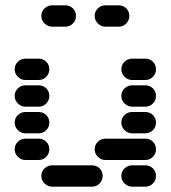

<svg xmlns="http://www.w3.org/2000/svg" viewBox="-20 -710 640 720"><path d="M435 -50Q435 -34 447 -22Q459 -10 475 -10H525Q542 -10 553.5 -22Q565 -34 565 -50Q565 -67 553.5 -78.5Q542 -90 525 -90H475Q459 -90 447 -78.5Q435 -67 435 -50ZM135 -50Q135 -34 147 -22Q159 -10 175 -10H325Q342 -10 353.5 -22Q365 -34 365 -50Q365 -67 353.5 -78.5Q342 -90 325 -90H175Q159 -90 147 -78.5Q135 -67 135 -50ZM335 -150Q335 -134 347 -122Q359 -110 375 -110H525Q542 -110 553.5 -122Q565 -134 565 -150Q565 -167 553.5 -178.5Q542 -190 525 -190H375Q359 -190 347 -178.5Q335 -167 335 -150ZM35 -150Q35 -134 47 -122Q59 -110 75 -110H125Q142 -110 153.5 -122Q165 -134 165 -150Q165 -167 153.5 -178.5Q142 -190 125 -190H75Q59 -190 47 -178.5Q35 -167 35 -150ZM435 -250Q435 -234 447 -222Q459 -210 475 -210H525Q542 -210 553.5 -222Q565 -234 565 -250Q565 -267 553.5 -278.5Q542 -290 525 -290H475Q459 -290 447 -278.5Q435 -267 435 -250ZM35 -250Q35 -234 47 -222Q59 -210 75 -210H125Q142 -210 153.5 -222Q165 -234 165 -250Q165 -267 153.5 -278.5Q142 -290 125 -290H75Q59 -290 47 -278.5Q35 -267 35 -250ZM435 -350Q435 -334 447 -322Q459 -310 475 -310H525Q542 -310 553.5 -322Q565 -334 565 -350Q565 -367 553.5 -378.5Q542 -390 525 -390H475Q459 -390 447 -378.5Q435 -367 435 -350ZM35 -350Q35 -334 47 -322Q59 -310 75 -310H125Q142 -310 153.5 -322Q165 -334 165 -350Q165 -367 153.5 -378.5Q142 -390 125 -390H75Q59 -390 47 -378.5Q35 -367 35 -350ZM435 -450Q435 -434 447 -422Q459 -410 475 -410H525Q542 -410 553.5 -422Q565 -434 565 -450Q565 -467 553.5 -478.5Q542 -490 525 -490H475Q459 -490 447 -478.5Q435 -467 435 -450ZM35 -450Q35 -434 47 -422Q59 -410 75 -410H125Q142 -410 153.5 -422Q165 -434 165 -450Q165 -467 153.5 -478.5Q142 -490 125 -490H75Q59 -490 47 -478.5Q35 -467 35 -450ZM335 -650Q335 -634 347 -622Q359 -610 375 -610H425Q442 -610 453.5 -622Q465 -634 465 -650Q465 -667 453.5 -678.5Q442 -690 425 -690H375Q359 -690 347 -678.5Q335 -667 335 -650ZM135 -650Q135 -634 147 -622Q159 -610 175 -610H225Q242 -610 253.5 -622Q265 -634 265 -650Q265 -667 253.5 -678.5Q242 -690 225 -690H175Q159 -690 147 -678.5Q135 -667 135 -650Z"/></svg>

Font: Matrix Sans Raster
Style: Regular
Weight: 400
Designer: Brad Neil
Version: Version 1.100